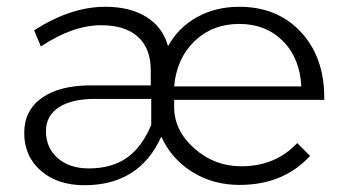

<svg xmlns="http://www.w3.org/2000/svg" viewBox="-20 -546 1022 569"><path d="M496.1 -229Q496.1 -159.2 555.9 -106.2Q615.7 -53.2 694.8 -53.2Q796.4 -53.2 860.8 -122.1L898.9 -84Q819.8 2 689.9 2Q611.3 2 549.6 -36.6Q487.8 -75.2 458 -141.1Q393.1 2.9 230 2.9Q150.4 2.9 101.1 -40Q51.8 -83 51.8 -151.9Q51.8 -218.8 104 -255.9Q156.2 -293 250 -293H426.8V-340.8Q425.8 -403.8 388.2 -437.5Q350.6 -471.2 279.8 -471.2Q195.3 -471.2 101.1 -408.2L81.1 -456.1Q189.9 -525.9 292 -525.9Q365.7 -525.9 414.1 -495.6Q462.4 -465.3 478 -409.2Q508.8 -464.8 564.2 -495.4Q619.6 -525.9 689 -525.9Q803.2 -525.9 873 -449.7Q942.9 -373.5 940.9 -250H496.1ZM873 -290Q868.7 -374 818.1 -424.6Q767.6 -475.1 689 -475.1Q609.9 -475.1 556.6 -424.1Q503.4 -373 496.1 -290ZM261.2 -252.9Q192.4 -252.9 154.3 -228Q116.2 -203.1 116.2 -157.2Q116.2 -107.9 151.1 -77.4Q186 -46.9 243.2 -46.9Q310.5 -46.9 355.5 -78.1Q400.4 -109.4 428.2 -175.8V-252.9Z"/></svg>

Font: Montserrat arm Light
Style: Regular
Weight: 300
Designer: Julieta Ulanovsky
Foundry: Julieta Ulanovsky
Version: Version 6.000;PS 006.000;hotconv 1.0.88;makeotf.lib2.5.64775